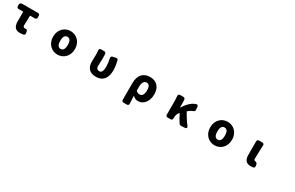

<svg xmlns="http://www.w3.org/2000/svg" viewBox="245 -2268 6509 4234"><g transform="rotate(30 3500.0 -150.5)"><path d="M359 54C394 54 426 50 455 44C481 38 491 18 485 -14L479 -50C474 -82 454 -92 422 -90H406C380 -90 362 -101 362 -141C362 -202 365 -296 369 -390H488C520 -390 538 -408 538 -440V-479C538 -511 520 -529 488 -529H115L78 -526C47 -523 30 -505 30 -474V-440C30 -408 48 -390 80 -390H195V-147C195 -27 236 54 359 54Z M1318 54C1463 54 1596 -56 1596 -245C1596 -433 1463 -543 1318 -543C1173 -543 1040 -433 1040 -245C1040 -56 1173 54 1318 54ZM1222 -245C1222 -339 1251 -399 1318 -399C1385 -399 1414 -339 1414 -245C1414 -150 1385 -90 1318 -90C1251 -90 1222 -150 1222 -245Z M2299 54C2474 54 2564 -66 2564 -260C2564 -338 2552 -418 2534 -495C2527 -527 2505 -539 2474 -532L2399 -516C2367 -509 2355 -488 2362 -455C2380 -376 2387 -311 2387 -252C2387 -139 2357 -90 2299 -90C2256 -90 2222 -121 2222 -176C2222 -252 2229 -343 2229 -387C2229 -422 2228 -454 2225 -484C2222 -514 2202 -529 2172 -529H2100C2066 -529 2050 -510 2053 -476C2058 -429 2059 -384 2059 -352C2059 -298 2055 -245 2055 -191C2055 -50 2125 54 2299 54Z M3067 -230V192C3067 224 3085 242 3117 242H3196C3229 242 3246 224 3244 191C3241 126 3238 60 3234 -8C3273 39 3327 54 3374 54C3494 54 3610 -58 3610 -254C3610 -437 3508 -543 3342 -543C3184 -543 3067 -447 3067 -230ZM3234 -134V-247C3234 -338 3276 -398 3335 -398C3397 -398 3428 -351 3428 -251C3428 -137 3384 -92 3332 -92C3299 -92 3267 -99 3234 -134Z M4072 -352V-10C4072 22 4090 40 4122 40H4189C4221 40 4239 27 4239 5C4239 -82 4255 -136 4298 -179L4300 -181C4341 -96 4380 -29 4415 22C4431 44 4450 53 4477 51L4565 45C4606 42 4617 16 4592 -17C4529 -98 4462 -203 4416 -291C4460 -329 4497 -351 4537 -365C4566 -375 4579 -392 4577 -423L4572 -489C4569 -523 4548 -542 4516 -532C4407 -497 4322 -402 4250 -291H4245V-387C4245 -421 4244 -455 4241 -484C4238 -514 4218 -529 4188 -529H4112C4078 -529 4062 -510 4066 -476C4070 -430 4072 -384 4072 -352Z M5318 54C5463 54 5596 -56 5596 -245C5596 -433 5463 -543 5318 -543C5173 -543 5040 -433 5040 -245C5040 -56 5173 54 5318 54ZM5222 -245C5222 -339 5251 -399 5318 -399C5385 -399 5414 -339 5414 -245C5414 -150 5385 -90 5318 -90C5251 -90 5222 -150 5222 -245Z M6241 54C6273 54 6296 50 6315 45C6335 39 6342 20 6337 -11L6331 -47C6326 -79 6288 -90 6288 -90C6255 -90 6239 -101 6239 -139C6239 -218 6245 -357 6250 -478C6251 -511 6234 -529 6201 -529H6122C6090 -529 6072 -511 6072 -479V-145C6072 -26 6109 54 6241 54Z"/></g></svg>

Font: コーポレート・ロゴ（ラウンド）ver3 Bold
Style: Regular
Weight: 700
Designer: [KANA_main] LOGOTYPE.JP [Source Han Sans] Ryoko NISHIZUKA 西塚涼子 (kana, bopomofo & ideographs); Paul D. Hunt (Latin, Greek
Version: Version 12.001;FEAKit 1.0